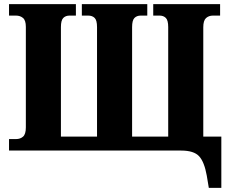

<svg xmlns="http://www.w3.org/2000/svg" viewBox="-20 -734 1122 936"><path d="M998 182 988 122Q976 55 950.5 27.5Q925 0 863 0H24V-56H58Q79 -56 92.5 -68Q106 -80 106 -113V-603Q106 -635 92 -646.5Q78 -658 58 -658H24V-714H350V-658H319Q300 -658 288.5 -646.5Q277 -635 277 -602V-68H453V-602Q453 -635 441.5 -646.5Q430 -658 410 -658H379V-714H698V-658H666Q647 -658 635.5 -646.5Q624 -635 624 -602V-68H800V-602Q800 -635 788.5 -646.5Q777 -658 758 -658H727V-714H1053V-658H1018Q998 -658 984.5 -646Q971 -634 971 -601V-68H1059V182Z"/></svg>

Font: Noto Serif SemiCondensed ExtraBold
Style: Regular
Weight: 800
Width: 4
Designer: Monotype Design Team
Foundry: Monotype Imaging Inc.
Version: Version 2.015